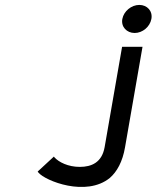

<svg xmlns="http://www.w3.org/2000/svg" viewBox="-20 -641 662 780"><path d="M136 60C164 94 330 160 426 82C455 57 478 16 488 -43L559 -451H476L405 -43C394 19 352 37 304 37C257 37 219 18 201 -2L199 -5L133 56ZM527 -507C559 -507 589 -532 595 -564C601 -596 578 -621 546 -621C514 -621 483 -596 477 -564C471 -532 495 -507 527 -507Z"/></svg>

Font: Charger Monospace
Style: Regular
Weight: 400
Designer: Jasper
Foundry: Cannot Into Space Fonts
Version: Version 0.980